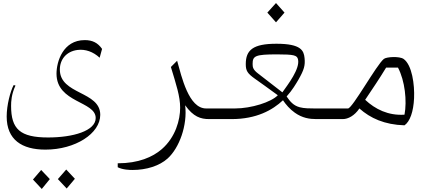

<svg xmlns="http://www.w3.org/2000/svg" viewBox="-20 -784 2840 1264"><path d="M279 201C476 201 640 95 640 -28C640 -185 374 -160 374 -326C374 -392 416 -445 489 -455C542 -462 594 -443 636 -404L652 -462C624 -502 589 -520 538 -520C394 -520 352 -377 352 -299C352 -106 610 -119 610 -7C610 78 460 121 297 121C112 121 53 66 53 -87C53 -115 55 -163 82 -221L70 -224C48 -183 24 -92 24 -17C24 136 124 201 279 201ZM419 457 473 393 416 332 361 395ZM255 460 308 395 251 335 197 398Z M853 335C944 335 1030 308 1084 259C1160 190 1215 41 1199 -91C1253 -15 1301 0 1357 0H1400V-70H1337C1222 -70 1176 -278 1146 -384L1105 -343C1140 -227 1166 -150 1166 -75C1166 5 1136 119 1045 198C985 250 892 291 755 291V317C788 334 835 335 853 335Z M1853 -701 1797 -764 1740 -701 1797 -637ZM2050 -70C2025 -70 1981 -70 1953 -78C1912 -89 1890 -115 1867 -149C1905 -191 1929 -233 1945 -260C1982 -325 1990 -353 1985 -402C1980 -450 1964 -496 1800 -496C1646 -496 1598 -455 1598 -362C1598 -319 1608 -301 1659 -265C1709 -230 1726 -217 1809 -157C1766 -112 1635 -70 1527 -70H1400V0H1505C1668 0 1774 -59 1843 -124C1861 -97 1888 -65 1921 -42C1970 -7 2018 0 2062 0H2100V-70ZM1679 -300C1646 -325 1643 -341 1643 -363C1643 -416 1660 -426 1804 -426C1916 -426 1936 -420 1942 -393C1956 -331 1875 -227 1839 -176Z M2643 41C2679 16 2702 -49 2706 -138C2710 -226 2693 -356 2637 -396C2609 -415 2524 -410 2507 -396C2459 -358 2300 -70 2271 -70H2100V0H2237C2271 0 2314 -22 2346 -70C2418 -6 2511 37 2643 41ZM2643 -29C2536 -22 2450 -65 2384 -127C2438 -208 2474 -260 2522 -339H2600C2646 -252 2660 -119 2643 -29Z"/></svg>

Font: Kawkab Mono Light
Style: Regular
Weight: 300
Monospace: yes
Designer: Abdullah Arif
Foundry: Abdullah Arif
Version: Version 1.000;PS 000.500;hotconv 1.0.88;makeotf.lib2.5.64775